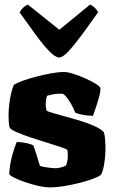

<svg xmlns="http://www.w3.org/2000/svg" viewBox="-20 -812 509 832"><path d="M199 0Q174 0 144 -7Q114 -14 86.5 -23.5Q59 -33 40.5 -42.5Q22 -52 20 -58Q22 -98 32.5 -137Q43 -176 53 -197Q76 -196 96.5 -191.5Q117 -187 125 -181Q131 -165 138.5 -140Q146 -115 153 -93Q165 -89 188 -86Q211 -83 220 -83Q228 -83 240.5 -85.5Q253 -88 266 -95Q269 -101 271.5 -113Q274 -125 274 -138Q274 -146 273 -153.5Q272 -161 272 -162Q269 -166 244 -174.5Q219 -183 183 -194Q147 -205 111 -217Q75 -229 49.5 -240.5Q24 -252 21 -261Q19 -269 18 -284.5Q17 -300 17 -310Q17 -345 23.5 -383.5Q30 -422 40 -444Q51 -452 77 -461.5Q103 -471 135.5 -479.5Q168 -488 200.5 -494Q233 -500 258 -500Q274 -500 300 -491.5Q326 -483 352.5 -471Q379 -459 397 -447.5Q415 -436 415 -430Q416 -416 410 -394Q404 -372 396.5 -349.5Q389 -327 383 -310Q353 -311 333.5 -315.5Q314 -320 306 -324Q293 -357 275.5 -381.5Q258 -406 249 -406Q237 -406 228 -405.5Q219 -405 209.5 -403Q200 -401 184 -397Q180 -385 179 -375.5Q178 -366 178 -358Q178 -351 179 -346Q180 -341 182 -333Q186 -329 208.5 -322.5Q231 -316 264 -307Q297 -298 331 -287.5Q365 -277 392 -264.5Q419 -252 430 -239Q434 -228 435.5 -207Q437 -186 437 -170Q437 -137 431.5 -102Q426 -67 417 -54Q405 -45 378.5 -35.5Q352 -26 319 -18Q286 -10 254 -5Q222 0 199 0ZM236 -563Q220 -563 194 -589.5Q168 -616 135.5 -660.5Q103 -705 65 -758Q70 -769 80 -778.5Q90 -788 101 -792L237 -683L370 -792Q381 -788 391 -778Q401 -768 405 -759Q368 -706 335 -661.5Q302 -617 277 -590Q252 -563 236 -563Z"/></svg>

Font: Texturina Medium 12pt Black
Style: Regular
Weight: 900
Version: Version 1.002